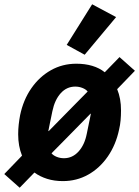

<svg xmlns="http://www.w3.org/2000/svg" viewBox="-54 -835 651 898"><path d="M240 12Q200 12 166.5 1.5Q133 -9 107 -28L38 43L-34 -21L49 -107Q40 -129 35.5 -154Q31 -179 31 -207Q31 -230 33.5 -252.5Q36 -275 40 -296Q55 -368 92.5 -422Q130 -476 184 -506.5Q238 -537 303 -537Q344 -537 377.5 -527Q411 -517 436 -497L505 -568L577 -504L494 -418Q503 -396 507.5 -371.5Q512 -347 512 -318Q512 -295 510 -272.5Q508 -250 503 -229Q488 -158 450.5 -103.5Q413 -49 359 -18.5Q305 12 240 12ZM245 -95Q285 -95 313.5 -126.5Q342 -158 352 -210L360 -249Q361 -254 362 -259Q363 -264 364 -268.5Q365 -273 366 -278Q367 -282 368.5 -290.5Q370 -299 371 -303H369L257 -189L187 -118Q195 -108 211 -101.5Q227 -95 245 -95ZM298 -430Q258 -430 230 -399Q202 -368 191 -315L183 -276Q182 -271 181 -266.5Q180 -262 179 -257Q178 -252 177 -247Q176 -243 174.5 -234.5Q173 -226 172 -222H174L286 -336L356 -407Q348 -417 332 -423.5Q316 -430 298 -430ZM489 -755 342 -579 258 -625 377 -815Z"/></svg>

Font: IBM Plex Sans Var
Style: Italic
Weight: 400
Italic angle: -11.31°
Designer: Mike Abbink, Paul van der Laan, Pieter van Rosmalen
Foundry: Bold Monday
Version: Version 1.001